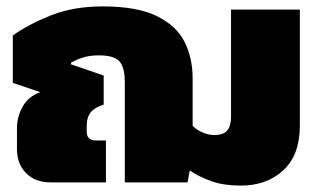

<svg xmlns="http://www.w3.org/2000/svg" viewBox="-20 -570 997 600"><path d="M732 10Q680 10 641.5 -3.5Q603 -17 573 -37L566 0H370V-314Q370 -359 353.5 -378Q337 -397 289 -397Q261 -397 240 -390.5Q219 -384 202 -374V-369L304 -334V-243Q277 -235 264 -219.5Q251 -204 251 -176V-159Q251 -131 279 -131H311V0H139Q90 0 61.5 -29Q33 -58 33 -104V-169Q33 -205 51 -237Q69 -269 106 -282L20 -311V-459Q67 -493 138 -521.5Q209 -550 301 -550Q407 -550 468.5 -520.5Q530 -491 556 -440.5Q582 -390 582 -325V-177Q593 -165 612 -156.5Q631 -148 649 -148Q678 -148 690 -162Q702 -176 702 -206V-540H917V-177Q917 -86 865.5 -38Q814 10 732 10Z"/></svg>

Font: Kanit ExtraBold
Style: Regular
Weight: 800
Designer: Katatrad Team
Foundry: CadsonDemak
Version: Version 2.000; ttfautohint (v1.8.3)